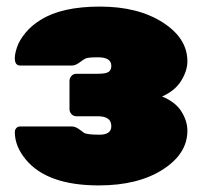

<svg xmlns="http://www.w3.org/2000/svg" viewBox="-20 -550 619 583"><path d="M191 -219V-304Q191 -313 197 -319.5Q203 -326 212 -326H277Q301 -326 309.5 -331.5Q318 -337 318 -350Q318 -376 278 -376Q247 -376 240 -372.5Q233 -369 221 -360Q209 -351 198 -351H41Q34 -351 29.5 -356Q25 -361 25 -374Q25 -387 32 -407.5Q39 -428 57.5 -450.5Q76 -473 104 -490Q168 -530 283.5 -530Q399 -530 474 -482Q549 -434 549 -364Q549 -335 530 -304.5Q511 -274 472 -257Q512 -241 530.5 -212Q549 -183 549 -153Q549 -83 474 -35Q399 13 280 13Q123 13 58 -66Q25 -106 25 -149Q25 -156 29.5 -161Q34 -166 41 -166H198Q209 -166 221 -157Q233 -148 236 -146Q247 -141 282.5 -141Q318 -141 318 -167Q318 -197 277 -197H212Q203 -197 197 -203.5Q191 -210 191 -219Z"/></svg>

Font: Rubik One
Style: Regular
Weight: 400
Designer: Hubert and Fischer with Elvire Volk Leonovitch
Foundry: Hubert and Fischer with Elvire Volk Leonovitch
Version: Version 1.001